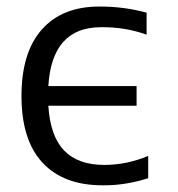

<svg xmlns="http://www.w3.org/2000/svg" viewBox="-20 -550 537 580"><path d="M126 -290H392.6V-230.5H126Q131.8 -138.7 173.8 -95.2Q215.8 -51.8 294.9 -51.8Q363.3 -51.8 427.7 -79.1V-11.7Q357.4 10.7 290 9.8Q171.9 9.8 108.4 -58.6Q44.9 -127 44.9 -259.8Q44.9 -391.6 106.4 -460.9Q168 -530.3 280.3 -530.3Q355.5 -530.3 422.9 -511.7V-445.3Q357.4 -468.8 285.2 -467.8Q136.7 -467.8 126 -290Z"/></svg>

Font: Gen Shin Gothic Normal
Style: Regular
Weight: 300
Designer: [Source Han Sans]
Ryoko NISHIZUKA  (kana & ideographs); Paul D. Hunt (Latin, Greek & Cyrillic); Wenlong ZHANG  (bopomofo
Version: Version 1.002.20150607